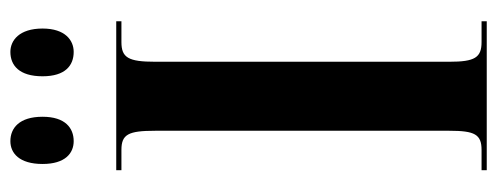

<svg xmlns="http://www.w3.org/2000/svg" viewBox="-314 -644 958 370"><g transform="rotate(-90 165.0 -459.0)"><path d="M250 -796C272 -796 295 -812 295 -856C295 -901 272 -918 250 -918C224 -918 203 -901 203 -856C203 -812 224 -796 250 -796ZM78 -796C103 -796 125 -812 125 -856C125 -901 103 -918 78 -918C55 -918 34 -901 34 -856C34 -812 55 -796 78 -796ZM22 0H309V-10H269C239 -10 231 -23 231 -72V-639C231 -691 239 -704 269 -704H309V-714H22V-704H61C91 -704 98 -691 98 -639V-72C98 -23 91 -10 61 -10H22Z"/></g></svg>

Font: Noto Serif Display ExtraCondensed
Style: Bold
Weight: 700
Width: 2
Designer: Monotype Design Team
Foundry: Monotype Imaging Inc.
Version: Version 2.009